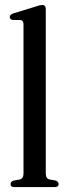

<svg xmlns="http://www.w3.org/2000/svg" viewBox="-20 -756 270 776"><path d="M165 -719.5V-55Q165 -34 181 -30.5L206 -26Q217 -21.5 217 -12Q217 0 202.5 0H37Q22.5 0 22.5 -12Q22.5 -21.5 34.5 -26L59 -30.5Q75 -34 75 -54.5V-657.5Q75 -673 63 -675L30 -675.5Q19.5 -678.5 19.5 -687.5Q19.5 -696.5 33 -701.5L125.5 -730Q142.5 -736 150.5 -736Q165 -736 165 -719.5Z"/></svg>

Font: Fraunces 144pt S050
Style: Regular
Weight: 400
Version: Version 1.000; ttfautohint (v1.8.3)